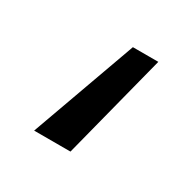

<svg xmlns="http://www.w3.org/2000/svg" viewBox="-75 -203 413 412"><g transform="rotate(30 131.5 3.5)"><path d="M143 134H53L147 -127H210Z"/></g></svg>

Font: Fira Sans Compressed
Style: Regular
Weight: 400
Width: 1
Designer: bBox Type GmbH & Carrois Corporate GbR & Edenspiekermann AG
Foundry: bBox Type GmbH & Carrois Corporate GbR & Edenspiekermann AG
Version: Version 4.301